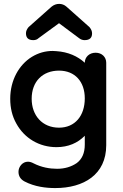

<svg xmlns="http://www.w3.org/2000/svg" viewBox="-20 -732 624 976"><path d="M149 -528C160 -528 169 -531 176 -538L280 -614L382 -538C391 -531 400 -528 410 -528C435 -528 448 -539 448 -562C448 -573 444 -583 435 -594L318 -698C297 -717 265 -717 242 -698L125 -594C116 -583 112 -573 112 -563C112 -540 124 -528 149 -528ZM261 224C405 224 520 156 520 6V-413C520 -442 498 -464 466 -464C434 -464 411 -442 411 -413C375 -446 327 -468 266 -472C260 -472 254 -473 248 -473C210 -473 175 -463 142 -443C77 -403 32 -325 32 -230C32 -183 42 -141 63 -104C104 -29 180 16 267 16C327 16 375 -5 411 -42V3C411 46 397 77 370 97C342 116 309 126 270 126C233 126 191 119 150 98C141 93 131 90 122 90C94 90 74 116 74 141C74 163 84 179 104 190C157 218 216 224 261 224ZM280 -83C195 -83 141 -145 141 -230C141 -318 197 -373 280 -373C361 -373 411 -317 411 -232C411 -143 361 -83 280 -83Z"/></svg>

Font: Dongle
Style: Regular
Weight: 400
Designer: Yanghee Ryu
Foundry: Yanghee Ryu
Version: Version 2.000